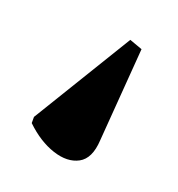

<svg xmlns="http://www.w3.org/2000/svg" viewBox="-61 -105 325 350"><g transform="rotate(20 101.0 70.0)"><path d="M137 -52 162 -43 148 139Q146 175 125.5 186Q105 197 76 187.5Q47 178 20 152V140Z"/></g></svg>

Font: Noto Serif Display SemiCondensed ExtraBold
Style: Regular
Weight: 800
Width: 4
Designer: Monotype Design Team
Foundry: Monotype Imaging Inc.
Version: Version 2.009